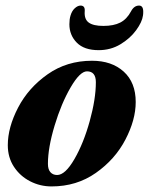

<svg xmlns="http://www.w3.org/2000/svg" viewBox="-20 -655 534 689"><path d="M8 -134Q8 -198 45 -269Q82 -340 151 -388.5Q220 -437 310 -437Q381 -437 424 -398Q467 -359 467 -289Q467 -225 430 -154Q393 -83 324 -34.5Q255 14 165 14Q124 14 88 -4.5Q52 -23 30 -56.5Q8 -90 8 -134ZM324 -360Q324 -399 292 -399Q267 -399 233.5 -341.5Q200 -284 176 -204.5Q152 -125 152 -67Q152 -47 161 -37Q170 -27 185 -27Q214 -27 247 -84Q280 -141 302 -220.5Q324 -300 324 -360ZM229 -568Q229 -586 233 -599Q238 -616 248.5 -625.5Q259 -635 269 -635Q286 -635 284 -614Q282 -586 298.5 -574Q315 -562 351 -562Q388 -562 411.5 -574Q435 -586 450 -614Q461 -635 479 -635Q494 -635 494 -613Q494 -604 493 -599Q490 -576 468.5 -546.5Q447 -517 412 -496Q377 -475 334 -475Q282 -475 255.5 -502Q229 -529 229 -568Z"/></svg>

Font: EB Garamond ExtraBold
Style: Italic
Weight: 800
Italic angle: -17.2°
Designer: Georg Duffner and Octavio Pardo
Foundry: Georg Duffner
Version: Version 1.000